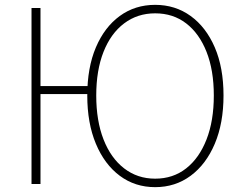

<svg xmlns="http://www.w3.org/2000/svg" viewBox="-20 -759 1003 792"><path d="M110 0V-726H147V-404H356V-371H147V0ZM620 13Q537 13 474 -34Q411 -81 375.5 -166Q340 -251 340 -365Q340 -480 375.5 -563.5Q411 -647 474 -693Q537 -739 620 -739Q703 -739 766.5 -693Q830 -647 866 -563.5Q902 -480 902 -365Q902 -251 866 -166Q830 -81 766.5 -34Q703 13 620 13ZM620 -22Q694 -22 748 -64.5Q802 -107 832 -184Q862 -261 862 -365Q862 -469 832 -545Q802 -621 748 -662.5Q694 -704 620 -704Q547 -704 492 -662.5Q437 -621 407 -545Q377 -469 377 -365Q377 -261 407 -184Q437 -107 492 -64.5Q547 -22 620 -22Z"/></svg>

Font: Shanggu Sans SC VF
Style: Regular
Weight: 250
Designer: GuiWonder
Version: Version 1.021